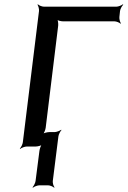

<svg xmlns="http://www.w3.org/2000/svg" viewBox="-20 -680 592 891"><path d="M225 160 251 -47C252 -56 260 -71 265 -76L264 -78C258 -73 242 -67 233 -67H209C200 -67 183 -63 177 -58L179 -56C184 -61 191 -78 192 -87L250 -561C251 -570 249 -587 245 -592L242 -590C247 -585 263 -581 272 -581H511C520 -581 535 -575 539 -570L541 -572C537 -577 533 -592 534 -601L537 -629C538 -638 546 -653 552 -658L550 -660C544 -655 529 -649 520 -649H184C175 -649 160 -655 156 -660L154 -658C158 -653 162 -638 161 -629L86 -20C85 -11 78 4 72 9L74 11C79 6 95 0 104 0H145C154 0 171 -4 177 -9L175 -11C170 -6 164 11 163 20L145 160C144 169 136 184 131 189L133 191C138 186 154 180 163 180H203C212 180 226 186 231 191L233 189C228 184 224 169 225 160Z"/></svg>

Font: Gamestation Storm Oblique 
Style: Italic
Weight: 400
Designer: Jonas Hecksher
Foundry: Jonas Hecksher, Playtypeª, e-types AS
Version: Version 1.003